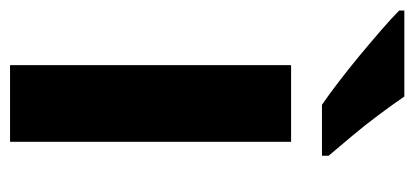

<svg xmlns="http://www.w3.org/2000/svg" viewBox="-264 -570 806 373"><g transform="rotate(90 138.5 -383.0)"><path d="M227 0H78V-546H227ZM139 -766Q154 -744 174.5 -716.5Q195 -689 216.5 -663.5Q238 -638 254 -619V-606H155Q136 -619 110.5 -638.5Q85 -658 58.5 -680Q32 -702 9 -722Q-14 -742 -28 -756V-766Z"/></g></svg>

Font: Noto Sans Sinhala UI
Style: Bold
Weight: 700
Designer: Jelle Bosma - Monotype Design Team
Foundry: Monotype Imaging Inc.
Version: Version 2.006; ttfautohint (v1.8.4.7-5d5b)